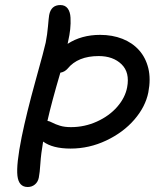

<svg xmlns="http://www.w3.org/2000/svg" viewBox="-20 -730 630 761"><path d="M89.8 11.2Q54.2 11.2 49.1 -33.2Q43.9 -77.6 65.9 -187Q85 -280.8 120.8 -409.9Q156.7 -539.1 161.1 -561Q167.5 -593.8 170.2 -625.7Q172.9 -657.7 174.8 -669.9Q182.1 -710 219.2 -710Q238.3 -710 248.3 -696.5Q258.3 -683.1 259.5 -659.9Q260.7 -636.7 258.3 -614.3Q255.9 -591.8 250 -565.9Q250 -564 248 -556.2Q302.7 -591.8 377 -591.8Q425.3 -591.8 465.1 -576.2Q504.9 -560.5 531.2 -531Q557.6 -501.5 567.9 -459.2Q578.1 -417 567.9 -363.8Q556.6 -307.1 512.7 -256.1Q468.8 -205.1 401.1 -173.1Q333.5 -141.1 259.8 -141.1Q188.5 -141.1 150.9 -168.9Q142.6 -120.6 140.1 -82.8Q137.7 -44.9 133.8 -25.9Q130.4 -8.8 118.4 1.2Q106.4 11.2 89.8 11.2ZM248 -458Q236.3 -444.8 219.2 -441.9Q184.6 -324.7 168 -251Q175.8 -250 187.7 -243.7Q199.7 -237.3 217.8 -231.7Q235.8 -226.1 261.2 -226.1Q315.4 -226.1 364.3 -248.3Q413.1 -270.5 444.6 -306.6Q476.1 -342.8 483.9 -383.8Q495.1 -442.9 461.7 -475.3Q428.2 -507.8 371.1 -507.8Q288.6 -507.8 248 -458Z"/></svg>

Font: Shantell Sans Normal
Style: Italic
Weight: 400
Italic angle: -11.31°
Designer: Stephen Nixon, Anya Danilova, Shantell Martin
Foundry: Arrow Type
Version: Version 1.006;[559af2be0]